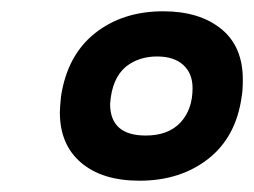

<svg xmlns="http://www.w3.org/2000/svg" viewBox="-20 -720 450 340"><path d="M238 -480Q175 -480 175 -536Q178 -581 203 -602Q226 -620 258 -620Q288 -620 304.5 -605Q321 -590 321 -564Q321 -526 299.5 -503Q278 -480 238 -480ZM227 -400Q299 -400 348.5 -438.5Q398 -477 408 -549Q410 -560 410 -579Q410 -638 371.5 -669Q333 -700 269 -700Q197 -700 148 -661Q99 -622 88 -549Q86 -529 86 -521Q86 -464 123.5 -432Q161 -400 227 -400Z"/></svg>

Font: Brisa Sans Medium
Style: Italic
Weight: 600
Italic angle: -8°
Designer: Dalton Maag Ltd
Foundry: Dalton Maag Ltd
Version: Version 1.101;July 10, 2019;FontCreator 11.5.0.2425 64-bit